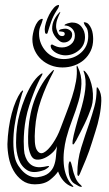

<svg xmlns="http://www.w3.org/2000/svg" viewBox="-20 -746 441 777"><path d="M351 -316Q339 -279 322.5 -245Q306 -211 288 -177Q286 -175 282 -167.5Q278 -160 275 -162Q273 -162 273.5 -168Q274 -174 274 -177Q275 -185 278.5 -200Q282 -215 286.5 -231.5Q291 -248 295.5 -263.5Q300 -279 303 -288Q320 -342 325 -384Q330 -426 319 -455Q317 -460 319 -460Q321 -460 323 -458Q325 -456 326 -455Q337 -443 344 -424.5Q351 -406 354 -386.5Q357 -367 356 -348Q355 -329 351 -316ZM378 -388Q391 -368 390 -338Q389 -308 382.5 -276Q376 -244 366.5 -215Q357 -186 352 -169Q342 -136 328 -101.5Q314 -67 303 -42Q299 -33 297 -34Q294 -35 293.5 -38.5Q293 -42 293 -44Q293 -98 308.5 -148Q324 -198 342 -249Q353 -282 362 -314.5Q371 -347 371 -386Q371 -393 373 -393Q374 -393 375 -391.5Q376 -390 378 -388ZM178 -74Q180 -71 171 -65Q162 -59 159 -58Q115 -42 90.5 -57Q66 -72 55.5 -102Q45 -132 45 -168.5Q45 -205 49 -234Q52 -259 60.5 -289.5Q69 -320 81 -349.5Q93 -379 108.5 -404.5Q124 -430 142 -444Q144 -445 146.5 -447Q149 -449 151 -449Q154 -448 148 -438Q142 -428 133.5 -410Q125 -392 116 -368.5Q107 -345 98.5 -319Q90 -293 85 -267Q80 -241 78 -217Q76 -193 76 -174Q76 -155 77 -142Q78 -129 79 -125Q86 -94 105.5 -79.5Q125 -65 158 -71Q159 -71 168 -73Q177 -75 178 -74ZM307 3Q311 7 311 9Q311 11 306.5 10Q302 9 300 8Q292 4 280 -3.5Q268 -11 262 -30Q259 -38 258 -49.5Q257 -61 257 -71Q257 -81 259 -87.5Q261 -94 264 -93Q266 -92 268.5 -84Q271 -76 273 -67Q275 -56 278 -46.5Q281 -37 285 -27Q290 -16 295 -9.5Q300 -3 307 3ZM215 -52Q204 -35 181.5 -17.5Q159 0 121 0Q91 0 69.5 -16Q48 -32 34.5 -56Q21 -80 15.5 -108.5Q10 -137 10 -163Q11 -195 15.5 -227Q20 -259 27.5 -287Q35 -315 44.5 -337Q54 -359 64 -373Q66 -374 68.5 -377.5Q71 -381 73 -379Q74 -378 72.5 -374.5Q71 -371 70 -369Q61 -339 52.5 -305.5Q44 -272 39 -238Q34 -204 34 -171Q34 -138 40 -110Q44 -91 54.5 -75Q65 -59 77.5 -48Q90 -37 104.5 -32Q119 -27 133 -29Q162 -33 177 -45.5Q192 -58 198.5 -75.5Q205 -93 206.5 -113.5Q208 -134 211 -155Q206 -141 191.5 -127.5Q177 -114 160.5 -106.5Q144 -99 128.5 -100Q113 -101 105 -118Q95 -140 94 -166Q93 -192 95 -223Q97 -254 104 -287Q111 -320 123 -350.5Q135 -381 151.5 -408Q168 -435 189 -456L193 -460Q196 -463 199 -463Q199 -463 195 -453Q166 -399 146 -341.5Q126 -284 122 -225Q117 -160 128.5 -140Q140 -120 157 -128.5Q174 -137 193.5 -165.5Q213 -194 225 -227Q236 -257 248.5 -289Q261 -321 271.5 -353.5Q282 -386 287.5 -417Q293 -448 290 -475Q290 -480 292 -480Q293 -480 293 -479Q293 -477 294 -477Q295 -476 295 -475Q311 -441 309.5 -406Q308 -371 297.5 -335Q287 -299 272.5 -261.5Q258 -224 248 -186Q242 -162 239 -135.5Q236 -109 238 -83Q240 -57 249 -33.5Q258 -10 275 6Q277 8 277 9Q277 11 274.5 10.5Q272 10 270 9Q251 2 237 -14Q223 -30 215 -52ZM111 -588Q111 -597 113.5 -610Q116 -623 120.5 -635.5Q125 -648 132.5 -658Q140 -668 150 -670L153 -669V-667Q149 -652 143.5 -639.5Q138 -627 138 -610Q138 -589 145.5 -570.5Q153 -552 166.5 -537.5Q180 -523 198.5 -515Q217 -507 238 -507Q279 -507 308 -533Q337 -559 337 -600Q337 -626 328.5 -636.5Q320 -647 319 -656Q331 -656 338 -648.5Q345 -641 349.5 -630.5Q354 -620 355.5 -608.5Q357 -597 357 -588Q357 -561 347 -540Q337 -519 320 -504Q303 -489 280.5 -481Q258 -473 233 -473Q208 -473 186 -481.5Q164 -490 147.5 -505Q131 -520 121 -541Q111 -562 111 -588ZM185 -562Q189 -566 189 -566Q189 -566 191 -566Q202 -560 210.5 -557Q219 -554 231 -554Q252 -554 267.5 -567Q283 -580 283 -602Q283 -620 270.5 -631.5Q258 -643 241 -643Q241 -646 245 -648Q249 -650 254 -651.5Q259 -653 264 -654Q269 -655 271 -655Q296 -655 310 -637.5Q324 -620 324 -596Q324 -563 299.5 -542.5Q275 -522 244 -522Q236 -522 226 -524.5Q216 -527 207 -532Q198 -537 191.5 -544.5Q185 -552 185 -562ZM207 -639Q207 -629 213 -614.5Q219 -600 231 -600Q242 -600 242 -609Q242 -616 233.5 -617.5Q225 -619 219 -619V-621Q219 -626 229 -628Q239 -630 244 -630Q254 -630 263 -623.5Q272 -617 272 -606Q272 -592 262 -583Q252 -574 238 -574Q229 -574 221 -580Q213 -586 206 -594.5Q199 -603 195 -612.5Q191 -622 191 -630Q191 -650 200 -667.5Q209 -685 223 -698L224 -696Q217 -682 212 -668Q207 -654 207 -639ZM219 -726Q219 -719 215.5 -713.5Q212 -708 209 -703Q195 -681 187 -658Q179 -635 172 -611L168 -609Q163 -609 162 -616Q161 -623 161 -628Q161 -638 166 -654.5Q171 -671 179 -686.5Q187 -702 197.5 -714Q208 -726 219 -726Z"/></svg>

Font: Akronim
Style: Regular
Weight: 400
Designer: Grzegorz Klimczewski
Foundry: Fonty.PL
Version: Version 1.001